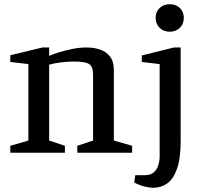

<svg xmlns="http://www.w3.org/2000/svg" viewBox="-20 -727 974 914"><path d="M29 0V-33L115 -58V-422L29 -432V-464L182 -501H214V-461Q232 -469 261 -478Q290 -487 324.5 -494Q359 -501 392 -501Q427 -501 456.5 -491Q486 -481 504 -457.5Q522 -434 522 -393V-58L609 -33V0H348V-33L423 -58V-371Q423 -410 404.5 -422Q386 -434 333 -434Q301 -434 269.5 -430Q238 -426 214 -419V-58L289 -33V0ZM709 167Q695 167 670.5 161.5Q646 156 619 142L624 107H670Q697 107 712.5 93Q728 79 734 58.5Q740 38 740 20V-422L655 -432V-463L808 -501H840V-57Q840 28 822.5 77Q805 126 775.5 146.5Q746 167 709 167ZM788 -576Q759 -576 740 -594.5Q721 -613 721 -642Q721 -671 740 -689Q759 -707 788 -707Q817 -707 836 -689Q855 -671 855 -642Q855 -613 836 -594.5Q817 -576 788 -576Z"/></svg>

Font: Manuale Medium
Style: Regular
Weight: 500
Designer: Eduardo Tunni / Pablo Cosgaya
Foundry: Eduardo Tunni / Pablo Cosgaya
Version: Version 1.002